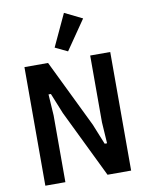

<svg xmlns="http://www.w3.org/2000/svg" viewBox="-102 -1040 856 1113"><g transform="rotate(-10 325.5 -484.0)"><path d="M246 -397 197 -518H183L191 -393V0H73V-698H212L405 -301L454 -180H468L460 -305V-698H578V0H439ZM338 -744 265 -779 353 -968 457 -917Z"/></g></svg>

Font: IBM Plex Sans Cond SmBld
Style: Regular
Weight: 600
Width: 3
Designer: Mike Abbink, Paul van der Laan, Pieter van Rosmalen
Foundry: Bold Monday
Version: Version 1.3